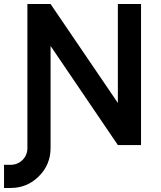

<svg xmlns="http://www.w3.org/2000/svg" viewBox="-56 -720 799 953"><path d="M80 -700V0H195V-492L529 0H644V-700H529V-209L195 -700ZM80 0V15Q80 49 56 74Q31 98 -3 98H-36V213H-3Q79 213 137 155Q195 97 195 15V0Z"/></svg>

Font: Unageo
Style: SemiBold
Weight: 600
Designer: Richard Sepsi
Foundry: Richard Sepsi
Version: Version 2.000